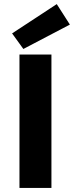

<svg xmlns="http://www.w3.org/2000/svg" viewBox="-20 -917 361 937"><path d="M75 0H231V-651H75ZM94 -678 321 -797 257 -897 39 -754Z"/></svg>

Font: DAIFUKU Sans
Style: Bold
Weight: 700
Designer: Original font ‘Source Han Sans JP’ : Paul D. Hunt
Foundry: Daifuku
Version: Version 1.000